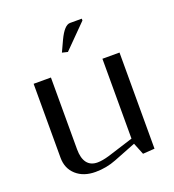

<svg xmlns="http://www.w3.org/2000/svg" viewBox="-125 -769 796 876"><g transform="rotate(-20 272.5 -331.5)"><path d="M370.1 -662.1 258.8 -549.8 231.9 -556.2 256.8 -609.9Q285.6 -670.9 313 -670.9H370.1ZM479 -466.8V0L421.9 3.9L398.9 -53.2L292 -11.2Q243.7 7.8 190.9 7.8Q132.8 7.8 97.4 -23.9Q62 -55.7 62 -107.9V-466.8H146V-118.2Q146 -75.2 163.1 -52.5Q180.2 -29.8 213.9 -29.8Q237.3 -29.8 272 -40L396 -79.1V-466.8Z"/></g></svg>

Font: Resagokr
Style: Regular
Weight: 500
Designer: gluk
Foundry: gluk
Version: Version 0.95